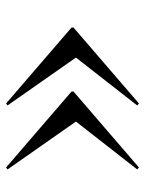

<svg xmlns="http://www.w3.org/2000/svg" viewBox="57 -524 479 634"><g transform="rotate(-90 297.0 -207.5)"><path d="M60.5 11.3 54 5.6 212.1 -196.8 54 -422.6 60.5 -427.4 311.3 -211.3V-204.8ZM271.8 11.3 265.3 5.6 423.4 -196.8 265.3 -422.6 271.8 -427.4 522.6 -211.3V-204.8Z"/></g></svg>

Font: Playfair 144pt SemiExpanded Medium
Style: Regular
Weight: 500
Width: 6
Designer: Claus Eggers Sørensen
Foundry: Claus Eggers Sørensen
Version: Version 2.203